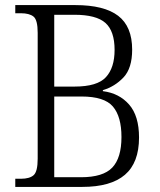

<svg xmlns="http://www.w3.org/2000/svg" viewBox="-20 -734 630 754"><path d="M40 0V-32H62Q96 -32 112 -46Q128 -60 128 -111V-605Q128 -656 111.5 -669Q95 -682 62 -682H40V-714H276Q389 -714 444 -672Q499 -630 499 -539Q499 -466 465 -430Q431 -394 384 -380V-376Q448 -368 487 -323.5Q526 -279 526 -194Q526 -95 470.5 -47.5Q415 0 303 0ZM273 -394Q362 -394 396 -431Q430 -468 430 -538Q430 -612 394 -644Q358 -676 272 -676H193V-394ZM298 -38Q385 -38 421 -76Q457 -114 457 -196Q457 -276 423.5 -315.5Q390 -355 300 -355H193V-38Z"/></svg>

Font: Noto Serif Ethiopic SemiCondensed Light
Style: Regular
Weight: 300
Width: 4
Designer: Monotype Design Team
Foundry: Monotype Imaging Inc.
Version: Version 2.102; ttfautohint (v1.8.4.7-5d5b)